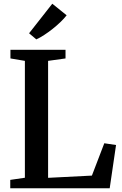

<svg xmlns="http://www.w3.org/2000/svg" viewBox="-20 -1010 656 1030"><path d="M35 0V-45L113.5 -56.5V-683.5L36 -696.5V-743H331.5V-696.5L238 -683.5V-56L473 -68L539.5 -241.5L602.5 -232L568.5 0ZM174.5 -799 136 -831.5 260.5 -990 337.5 -928Q324 -910.5 304.2 -891.5Q284.5 -872.5 262 -854.8Q239.5 -837 217.2 -822.5Q195 -808 175.5 -799Z"/></svg>

Font: Merriweather 48pt SemiBold
Style: Regular
Weight: 600
Version: Version 2.100